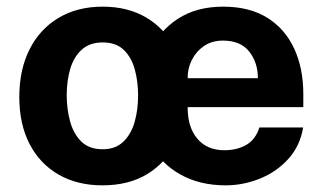

<svg xmlns="http://www.w3.org/2000/svg" viewBox="-20 -547 974 577"><path d="M288 10Q212 10 155.8 -22.5Q99.5 -55 68.8 -114.5Q38 -174 38 -255.5Q38 -337 68.5 -398Q99 -459 155.5 -493Q212 -527 288.5 -527Q365 -527 420.8 -493.5Q476.5 -460 507.2 -399.2Q538 -338.5 538 -255.5Q538 -177.5 508.2 -117.8Q478.5 -58 422.8 -24Q367 10 288 10ZM288.5 -98.5Q327 -98.5 350.5 -121Q374 -143.5 384.5 -180.2Q395 -217 395 -260.5Q395 -301.5 385.2 -337.8Q375.5 -374 352.2 -396.8Q329 -419.5 288.5 -419.5Q250 -419.5 226 -398Q202 -376.5 191.2 -340.5Q180.5 -304.5 180.5 -260.5Q180.5 -220 190.5 -182.8Q200.5 -145.5 224 -122Q247.5 -98.5 288.5 -98.5ZM544 -225Q543.5 -165.5 572.8 -130.5Q602 -95.5 654.5 -95.5Q692 -95.5 720 -111.5Q748 -127.5 759.5 -164H891Q882 -109 847 -70Q812 -31 761.8 -10.5Q711.5 10 658 10Q581 10 522.8 -22.2Q464.5 -54.5 432 -113.5Q399.5 -172.5 399.5 -252.5Q399.5 -330 429.2 -392.2Q459 -454.5 515 -490.8Q571 -527 650.5 -527Q729.5 -527 783 -493.8Q836.5 -460.5 864 -401.2Q891.5 -342 891.5 -264.5V-225ZM544 -312H755Q755 -359 729 -392Q703 -425 650 -425Q616.5 -425 592.8 -408.5Q569 -392 556.2 -366.2Q543.5 -340.5 544 -312Z"/></svg>

Font: Public Sans
Style: Bold
Weight: 700
Designer: The Public Sans project authors (U.S. Web Design System). Libre Franklin designed by Pablo Impallari and Rodrigo Fuenzal
Version: Version 1.008; ttfautohint (v1.8.1) -l 8 -r 50 -G 200 -x 14 